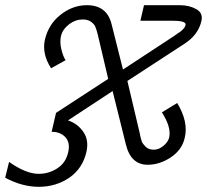

<svg xmlns="http://www.w3.org/2000/svg" viewBox="-77 -440 798 740"><path d="M635 91Q625 137 582 166Q539 195 492 195Q427 195 408 116L357 -89L185 24Q224 37 246 71Q266 102 256 146Q241 210 190 245Q138 280 73 280Q8 280 -57 245L-42 184Q23 230 72 230Q112 230 145 208Q177 187 186 146Q194 111 176 90Q157 68 122 68L139 -5L340 -136L300 -306Q296 -323 290 -338Q286 -347 274 -356Q262 -365 242 -365Q214 -365 190 -347Q164 -327 158 -301Q153 -278 159 -252Q166 -222 176 -208L120 -177Q84 -232 96 -287Q110 -346 155 -382Q202 -420 258 -420Q335 -420 353 -347L397 -172L595 -302Q596 -303 602 -307Q603 -308 605.5 -309.5Q608 -311 609 -312Q611 -313 617 -317Q620 -319 624 -323L630 -329Q633 -332 635 -336Q637 -340 638 -343Q643 -360 589 -360H464L478 -420H616Q652 -420 679 -405Q707 -390 699 -358Q687 -306 635 -272L414 -128L461 71Q464 88 469 104Q471 112 485 126Q496 137 516 137Q535 137 553 122Q571 107 575 90Q584 51 547 -7L606 -43Q650 30 635 91Z"/></svg>

Font: Miedinger
Style: Italic
Weight: 400
Italic angle: -13°
Version: Version 001.000